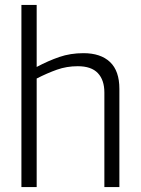

<svg xmlns="http://www.w3.org/2000/svg" viewBox="-20 -760 573 780"><path d="M67 0V-740H129V-488Q176 -513 221 -528.5Q266 -544 319 -544Q389 -544 427 -508Q465 -472 465 -399V0H404V-384Q404 -435 377.5 -463Q351 -491 296 -491Q251 -491 211.5 -477Q172 -463 129 -441V0Z"/></svg>

Font: Georama Light
Style: Regular
Weight: 300
Designer: Jean-Baptiste Levee
Foundry: Production Type
Version: Version 1.000